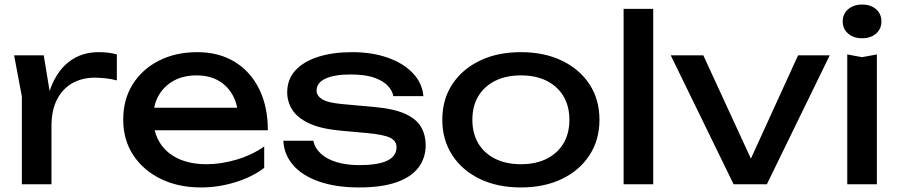

<svg xmlns="http://www.w3.org/2000/svg" viewBox="-20 -809 3939 843"><path d="M42 -566H172L206 -360V0H76V-385ZM493 -570V-456Q471 -462 445 -465Q419 -468 396 -468Q341 -468 298 -444Q255 -420 230.5 -372.5Q206 -325 206 -256L176 -293Q180 -353 196.5 -405.5Q213 -458 242.5 -497Q272 -536 315 -558Q358 -580 415 -580Q435 -580 456 -577.5Q477 -575 493 -570Z M862 14Q763 14 686 -23.5Q609 -61 565 -128Q521 -195 521 -284Q521 -372 562.5 -438.5Q604 -505 677.5 -542.5Q751 -580 846 -580Q941 -580 1010.5 -537.5Q1080 -495 1118 -418Q1156 -341 1156 -237H623V-336H1091L1026 -299Q1023 -355 999.5 -395Q976 -435 936.5 -456.5Q897 -478 843 -478Q786 -478 743.5 -455Q701 -432 677 -390.5Q653 -349 653 -292Q653 -229 681.5 -183Q710 -137 762.5 -112.5Q815 -88 887 -88Q952 -88 1020 -108.5Q1088 -129 1140 -166V-72Q1088 -32 1013.5 -9Q939 14 862 14Z M1849 -172Q1849 -115 1817 -73Q1785 -31 1720 -8.5Q1655 14 1557 14Q1456 14 1382 -11.5Q1308 -37 1267.5 -83.5Q1227 -130 1224 -191H1356Q1362 -159 1388.5 -134.5Q1415 -110 1458.5 -97Q1502 -84 1558 -84Q1639 -84 1680 -103.5Q1721 -123 1721 -163Q1721 -190 1693.5 -204Q1666 -218 1590 -225L1479 -235Q1389 -243 1337 -267.5Q1285 -292 1263 -327.5Q1241 -363 1241 -403Q1241 -461 1277 -500Q1313 -539 1377 -559.5Q1441 -580 1526 -580Q1614 -580 1683 -555.5Q1752 -531 1793 -487.5Q1834 -444 1839 -387H1707Q1703 -410 1683.5 -431.5Q1664 -453 1624.5 -467.5Q1585 -482 1519 -482Q1449 -482 1409.5 -464Q1370 -446 1370 -411Q1370 -389 1394 -373.5Q1418 -358 1483 -352L1626 -339Q1712 -331 1760.5 -308.5Q1809 -286 1829 -251Q1849 -216 1849 -172Z M2267 14Q2164 14 2086.5 -23.5Q2009 -61 1965.5 -128Q1922 -195 1922 -283Q1922 -372 1965.5 -438.5Q2009 -505 2086.5 -542.5Q2164 -580 2267 -580Q2370 -580 2447.5 -542.5Q2525 -505 2568.5 -438.5Q2612 -372 2612 -283Q2612 -195 2568.5 -128Q2525 -61 2447.5 -23.5Q2370 14 2267 14ZM2267 -88Q2333 -88 2380.5 -112Q2428 -136 2454 -179.5Q2480 -223 2480 -283Q2480 -343 2454 -386.5Q2428 -430 2380.5 -454Q2333 -478 2267 -478Q2202 -478 2154 -454Q2106 -430 2080 -386.5Q2054 -343 2054 -283Q2054 -223 2080 -179.5Q2106 -136 2154 -112Q2202 -88 2267 -88Z M2718 -770H2848V0H2718Z M3302 -58H3252L3484 -566H3623L3347 0H3201L2925 -566H3068Z M3700 -570 3765 -558 3830 -570V0H3700ZM3765 -641Q3728 -641 3704 -661.5Q3680 -682 3680 -715Q3680 -748 3704 -768.5Q3728 -789 3765 -789Q3803 -789 3826.5 -768.5Q3850 -748 3850 -715Q3850 -682 3826.5 -661.5Q3803 -641 3765 -641Z"/></svg>

Font: Unbounded
Style: Regular
Weight: 400
Designer: Luke Prowse, Jean-Baptiste Morizot, Fátima Lázaro, Florian Runge
Foundry: NaN
Version: Version 1.701;gftools[0.9.28.dev5+ged2979d]